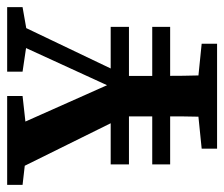

<svg xmlns="http://www.w3.org/2000/svg" viewBox="-72 -561 626 536"><g transform="rotate(-90 241.0 -293.0)"><path d="M50 -131V-181H434V-131ZM50 -246V-297H434V-246ZM222 -56H259L387 -43V0H94V-43ZM106 -530 -7 -543V-586H241V-543L124 -530ZM397 -530 309 -543V-586H489V-543L415 -530ZM184 -175V-282H297V-175Q297 -133 297.5 -95Q298 -57 300 0H181Q184 -57 184 -94.5Q184 -132 184 -175ZM282 -222H202L22 -586H147L281 -285H261L399 -586H456Z"/></g></svg>

Font: Lisu Bosa ExtraBold
Style: Regular
Weight: 800
Designer: David Morse, Annie Olsen, Victor Gaultney, Frank Grießhammer (Latin)
Foundry: SIL International
Version: Version 2.000